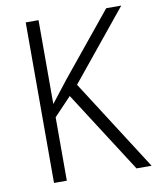

<svg xmlns="http://www.w3.org/2000/svg" viewBox="-81 -777 687 841"><g transform="rotate(-10 262.5 -357.0)"><path d="M525 0H458L225 -363L148 -282V0H91V-714H148V-341Q163 -361 182 -384.5Q201 -408 223 -437L449 -714H516L265 -406Z"/></g></svg>

Font: Noto Sans Arabic SemCond Light
Style: Regular
Weight: 300
Width: 4
Designer: Monotype Design Team, Nadine Chahine, Nizar Qandah and Khaled Hosny
Foundry: Monotype Imaging Inc.
Version: Version 2.012; ttfautohint (v1.8.4.7-5d5b)